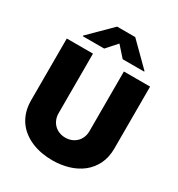

<svg xmlns="http://www.w3.org/2000/svg" viewBox="-221 -1102 1163 1253"><g transform="rotate(30 361.0 -475.5)"><path d="M244.3 -727.3V-278.4Q244.3 -253.2 253 -231.7Q261.7 -210.2 277.2 -194.8Q292.6 -179.3 314.1 -170.6Q335.6 -161.9 360.8 -161.9Q386.4 -161.9 407.8 -170.6Q429.3 -179.3 444.8 -194.8Q460.2 -210.2 468.8 -231.5Q477.3 -252.8 477.3 -278.4V-727.3H674.7V-261.4Q674.7 -193.9 649.7 -143.3Q624.6 -92.7 581.7 -58.9Q538.7 -25.2 481.7 -8.3Q424.7 8.5 360.8 8.5Q319.6 8.5 280.2 1.4Q240.8 -5.7 205.8 -20.4Q170.8 -35.2 141.7 -57.2Q112.6 -79.2 91.4 -109.2Q70.3 -139.2 58.6 -177.2Q46.9 -215.2 46.9 -261.4V-727.3ZM129.3 -792.6V-796.9L292.6 -958.8H429L592.3 -796.9V-792.6H430.4L360.8 -870.7L291.2 -792.6Z"/></g></svg>

Font: Inter P Black
Style: Regular
Weight: 900
Designer: Rasmus Andersson
Foundry: rsms
Version: Version 3.018;git-588b23468